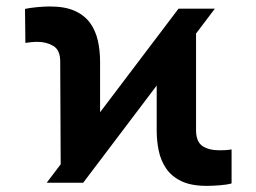

<svg xmlns="http://www.w3.org/2000/svg" viewBox="-20 -573 804 602"><path d="M126.4 0 539.8 -545.9H653.7L240.8 0ZM170.5 -12.7 168.8 -379.5Q168.9 -416 147.3 -428.9Q125.7 -441.8 96.7 -441.8Q87.7 -441.8 78 -440.8Q68.3 -439.8 59.6 -438.5L58.4 -545.1Q72.5 -548.2 95.3 -550.5Q118.1 -552.7 136.7 -552.7Q183.7 -552.7 214.2 -539Q244.7 -525.3 262.2 -501.4Q279.6 -477.4 286.7 -446Q293.8 -414.6 293.8 -379.5V-121.5ZM628.3 9.8Q579.3 9.8 548.5 -5.1Q517.7 -20 500.8 -45Q484 -69.9 477.6 -100.8Q471.3 -131.7 471.3 -163.7V-423.4L594.7 -532.6V-163.1Q595.2 -127.9 615.5 -114.7Q635.8 -101.6 668.4 -101.8Q675.9 -101.6 686 -102.2Q696.2 -102.8 706.1 -104.5V2.1Q691.8 6.2 668.6 8Q645.4 9.8 628.3 9.8Z"/></svg>

Font: GitLab Sans
Style: Regular
Weight: 400
Designer: Rasmus Andersson
Foundry: Modifications by GitLab B.V., manufactured by rsms
Version: Version 4.000;git-c8fb6b7